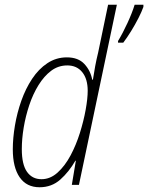

<svg xmlns="http://www.w3.org/2000/svg" viewBox="-20 -780 625 810"><path d="M478 -607Q498 -640 518 -683.5Q538 -727 548 -760H585V-751Q578 -731 564 -703.5Q550 -676 533 -648.5Q516 -621 500 -600H478ZM147 10Q92 10 63 -32Q34 -74 34 -150Q34 -197 43 -250.5Q52 -304 70 -355Q88 -406 115.5 -447.5Q143 -489 180 -513.5Q217 -538 262 -538Q310 -538 336 -510Q362 -482 369 -444H372Q376 -471 381.5 -500.5Q387 -530 394 -558L436 -760H473L313 0H283L300 -102H298Q271 -55 234.5 -22.5Q198 10 147 10ZM155 -24Q192 -24 223 -52Q254 -80 277.5 -124Q301 -168 317 -219Q333 -270 341.5 -317.5Q350 -365 350 -397Q350 -447 327 -475.5Q304 -504 264 -504Q226 -504 196 -481.5Q166 -459 142.5 -421Q119 -383 103.5 -336.5Q88 -290 80 -242Q72 -194 72 -151Q72 -86 94 -55Q116 -24 155 -24Z"/></svg>

Font: Noto Sans Condensed ExtraLight
Style: Italic
Weight: 200
Width: 3
Italic angle: -12°
Designer: Monotype Design Team
Foundry: Monotype Imaging Inc.
Version: Version 2.013; ttfautohint (v1.8.4.7-5d5b)